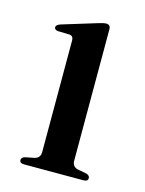

<svg xmlns="http://www.w3.org/2000/svg" viewBox="-79 -511 425 562"><g transform="rotate(15 133.0 -230.0)"><path d="M187 -446.5V-49Q187 -30.5 203.5 -26.5L230 -21.5Q241.5 -18.5 241.5 -10Q241.5 0 227.5 0H48Q34.5 0 34.5 -10Q34.5 -17.5 45.5 -21L73.5 -26.5Q90 -31 90 -48.5V-387Q90 -400 78.5 -401.5L42.5 -402.5Q32 -404 32 -411.5Q32 -418.5 44.5 -423L149 -455Q166 -460.5 174 -460.5Q187 -460.5 187 -446.5Z"/></g></svg>

Font: Fraunces 72pt
Style: Regular
Weight: 400
Version: Version 1.000;[0bf87f6ff]